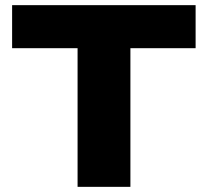

<svg xmlns="http://www.w3.org/2000/svg" viewBox="-20 -725 807 745"><path d="M281 0V-538H27V-705H739V-538H486V0Z"/></svg>

Font: Nunito Sans 7pt SemiExpanded Black
Style: Regular
Weight: 900
Width: 6
Designer: Vernon Adams
Foundry: Vernon Adams
Version: Version 3.101;gftools[0.9.27]